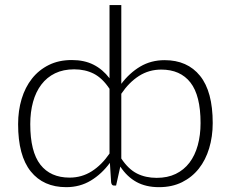

<svg xmlns="http://www.w3.org/2000/svg" viewBox="-20 -748 930 774"><path d="M439 0Q430 0 428 -13L423 -91.5Q390 -46.5 346 -20Q302 6.5 247 6.5Q155 6.5 104 -57Q53 -120.5 53 -247.5Q53 -302 67.2 -349.2Q81.5 -396.5 109 -431.2Q136.5 -466 176.8 -486Q217 -506 269.5 -506Q320 -506 357 -487.2Q394 -468.5 421.5 -432.5V-727.5H469V-410Q502 -454 545.5 -479.8Q589 -505.5 643.5 -505.5Q735.5 -505.5 786.5 -442.2Q837.5 -379 837.5 -252Q837.5 -197.5 823.2 -150.2Q809 -103 781.5 -68.2Q754 -33.5 713.8 -13.5Q673.5 6.5 621 6.5Q568 6.5 530 -14.5Q492 -35.5 465 -76.5L448 0ZM260.5 -32Q309.5 -32 349.8 -57.5Q390 -83 421.5 -129V-390Q393 -433 358.2 -450.8Q323.5 -468.5 279 -468.5Q235 -468.5 202 -452.5Q169 -436.5 146.8 -407.2Q124.5 -378 113.2 -337.2Q102 -296.5 102 -247.5Q102 -136.5 142.8 -84.2Q183.5 -32 260.5 -32ZM630 -467.5Q580.5 -467.5 540.2 -441.8Q500 -416 469 -370V-109Q497.5 -66 532.2 -48.5Q567 -31 611.5 -31Q655.5 -31 688.5 -47Q721.5 -63 743.8 -92.2Q766 -121.5 777.2 -162.2Q788.5 -203 788.5 -252Q788.5 -363 747.8 -415.2Q707 -467.5 630 -467.5Z"/></svg>

Font: Lato Light
Style: Regular
Weight: 300
Designer: Lukasz Dziedzic
Foundry: tyPoland Lukasz Dziedzic
Version: Version 2.007; 2014-02-27